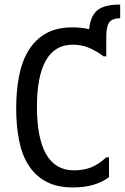

<svg xmlns="http://www.w3.org/2000/svg" viewBox="-20 -826 547 842"><path d="M458 -136V-49Q398 -4 301 -4Q230 -4 182.5 -29.5Q135 -55 105.5 -101Q76 -147 63.5 -211Q51 -275 51 -351Q51 -427 63.5 -492Q76 -557 105 -604.5Q134 -652 181 -679Q228 -706 298 -706Q338 -706 371 -698Q376 -754 406 -780Q436 -806 507 -806V-746Q475 -746 461 -730Q447 -714 446 -670V-579H434Q408 -599 374.5 -614.5Q341 -630 299 -630Q220 -630 181 -560.5Q142 -491 142 -358Q142 -220 182.5 -149.5Q223 -79 304 -79Q346 -79 378.5 -91.5Q411 -104 446 -136Z"/></svg>

Font: D2Coding ligature
Style: Regular
Weight: 400
Monospace: yes
Designer: Yong-Rak Park; Jeong-Hwan Yoon; Sang-Min Lee;
Foundry: NHN Corporation
Version: Version 1.3.2; Build 20180524